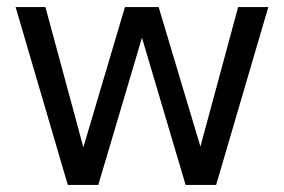

<svg xmlns="http://www.w3.org/2000/svg" viewBox="-20 -521 800 541"><path d="M171 0 24 -501H108L223 -76H206L332 -501H427L554 -77L536 -76L651 -501H736L589 0H503L371 -445H389L257 0Z"/></svg>

Font: DM Sans 17pt
Style: Regular
Weight: 400
Version: Version 4.004;gftools[0.9.30]